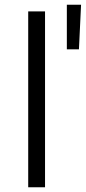

<svg xmlns="http://www.w3.org/2000/svg" viewBox="-20 -790 362 810"><path d="M170 0V-742H99V0ZM313 -582 322 -770H262V-582Z"/></svg>

Font: Montserrat Z
Style: Regular
Weight: 400
Designer: Julieta Ulanovsky
Foundry: Julieta Ulanovsky
Version: Version 8.000